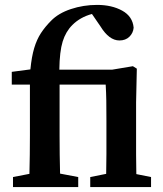

<svg xmlns="http://www.w3.org/2000/svg" viewBox="-20 -763 663 783"><path d="M33 0V-41L100 -54Q101 -93 101.5 -132Q102 -171 102 -210V-418H28V-470L104 -480Q109 -532 119.5 -567Q130 -602 147 -628Q164 -654 188 -678Q218 -709 269 -726Q320 -743 376 -743Q436 -743 478.5 -719.5Q521 -696 525 -650Q523 -628 507.5 -613Q492 -598 467 -598Q425 -598 390 -655L355 -706Q307 -693 275 -661Q248 -634 235.5 -593.5Q223 -553 222 -479H438L522 -493L538 -483L535 -346V-210Q535 -177 535 -134Q535 -91 536 -53L596 -41V0H348V-41L413 -54Q414 -91 414 -134.5Q414 -178 414 -210V-271Q414 -320 413.5 -352Q413 -384 411 -418H223V-210Q223 -171 223.5 -132.5Q224 -94 225 -55L299 -41V0Z"/></svg>

Font: Source Serif Pro Semibold
Style: Regular
Weight: 600
Designer: Frank Grießhammer
Foundry: Adobe Systems Incorporated
Version: Version 3.000;hotconv 1.0.109;makeotfexe 2.5.65596